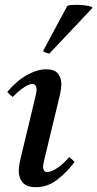

<svg xmlns="http://www.w3.org/2000/svg" viewBox="-20 -766 404 798"><path d="M267 -113Q280 -104 290 -93Q256 -48 216.5 -18Q177 12 129 12Q92 12 75 -6.5Q58 -25 58 -56Q58 -67 60 -79.5Q62 -92 65 -105L125 -355Q132 -384 132 -393Q132 -417 114 -417Q100 -417 77.5 -401.5Q55 -386 33 -363Q26 -368 20.5 -373Q15 -378 10 -384Q50 -431 92.5 -454.5Q135 -478 172 -478Q206 -478 220.5 -460.5Q235 -443 235 -417Q235 -408 233.5 -397.5Q232 -387 230 -376L166 -110Q165 -103 162 -92.5Q159 -82 159 -72Q159 -63 163 -57Q167 -51 177 -51Q194 -51 220 -69Q246 -87 267 -113ZM363 -737 364 -733 185 -543Q183 -543 172.5 -546.5Q162 -550 159 -554L260 -742Q266 -744 276.5 -745Q287 -746 298 -746Q316 -746 334.5 -743.5Q353 -741 363 -737Z"/></svg>

Font: Tiro Telugu
Style: Italic
Weight: 400
Italic angle: -11°
Designer: Telugu: John Hudson & Fiona Ross, assisted by Kaja Sojewska. Latin: John Hudson with Paul Hanslow, assisted by Kaja Soje
Foundry: Tiro Typeworks Ltd.
Version: Version 1.52